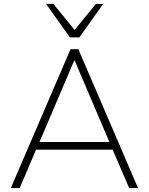

<svg xmlns="http://www.w3.org/2000/svg" viewBox="-20 -955 756 975"><path d="M35 0 338 -705H378L681 0H636L548 -204L575 -195H139L167 -204L80 0ZM357 -648 178 -228 156 -234H558L538 -228L359 -648ZM335 -765 214 -935H251L359 -803L467 -935H504L383 -765Z"/></svg>

Font: Nunito Sans 12pt ExtraLight ExtraLight
Style: Regular
Weight: 250
Version: Version 3.101;gftools[0.9.27]